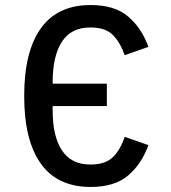

<svg xmlns="http://www.w3.org/2000/svg" viewBox="-20 -730 680 762"><path d="M189 -309V-291Q189 -189 226 -133Q263 -77 339 -77Q397 -77 427 -105.5Q457 -134 475 -187L569 -154Q542 -79 488.5 -33.5Q435 12 340 12Q208 12 142 -80.5Q76 -173 76 -349Q76 -525 142 -617.5Q208 -710 340 -710Q435 -710 488.5 -664.5Q542 -619 569 -544L475 -511Q456 -564 426.5 -592.5Q397 -621 339 -621Q263 -621 226.5 -565.5Q190 -510 189 -410V-398H404V-309Z"/></svg>

Font: Writer Medium
Style: Regular
Weight: 500
Monospace: yes
Designer: Mike Abbink, Paul van der Laan, Pieter van Rosmalen
Foundry: Bold Monday
Version: Version 2.001 2020